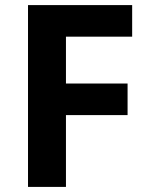

<svg xmlns="http://www.w3.org/2000/svg" viewBox="-20 -734 589 754"><path d="M239 0H90V-714H499V-590H239V-406H481V-282H239Z"/></svg>

Font: Noto Sans Bamum
Style: Regular
Weight: 400
Designer: Monotype Design Team
Foundry: Monotype Imaging Inc.
Version: Version 2.001